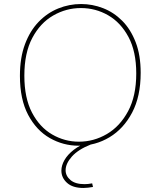

<svg xmlns="http://www.w3.org/2000/svg" viewBox="-20 -718 797 954"><path d="M371 6Q294 6 227.5 -32Q161 -70 120 -147Q79 -224 79 -341Q79 -431 104 -498Q129 -565 172 -609.5Q215 -654 269.5 -676Q324 -698 383 -698Q439 -698 492 -677.5Q545 -657 587 -615Q629 -573 654 -508.5Q679 -444 679 -356Q679 -239 636.5 -158.5Q594 -78 524 -36Q454 6 371 6ZM372 -14Q446 -14 511 -52Q576 -90 616.5 -165.5Q657 -241 657 -353Q657 -462 618.5 -534Q580 -606 517.5 -642Q455 -678 382 -678Q309 -678 244.5 -641Q180 -604 140.5 -529.5Q101 -455 101 -342Q101 -231 139 -158.5Q177 -86 239 -50Q301 -14 372 -14ZM395 216Q341 216 313 190.5Q285 165 285 130Q285 104 300.5 77Q316 50 347 26Q378 2 424 -14L431 0Q368 25 337 60Q306 95 306 128Q306 156 330 176.5Q354 197 400 197Q409 197 418.5 196Q428 195 438 193L442 211Q429 213 417.5 214.5Q406 216 395 216Z"/></svg>

Font: Bitter Thin Thin
Style: Regular
Weight: 250
Version: Version 2.002